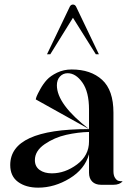

<svg xmlns="http://www.w3.org/2000/svg" viewBox="-20 -820 589 852"><path d="M303.7 -741.2 203.1 -579.1H188.5L290 -791Q294.9 -799.8 303.7 -799.8Q312.5 -799.8 317.4 -791L418.9 -579.1H405.3ZM375 -192.4V-234.4Q326.2 -233.4 273.9 -221.7Q221.7 -210 178.2 -180.2Q134.8 -150.4 134.8 -109.4Q134.8 -81.1 155.8 -65.9Q176.8 -50.8 210 -50.8Q268.6 -50.8 321.8 -90.3Q375 -129.9 375 -192.4ZM483.4 -60.5Q483.4 -41 490.7 -30.3Q498 -19.5 505.4 -17.6Q512.7 -15.6 524.4 -15.6Q510.7 0 483.4 0H428.7Q403.3 0 389.2 -14.2Q375 -28.3 375 -53.7V-135.7Q356.4 -69.3 289.1 -28.3Q221.7 12.7 149.4 12.7Q94.7 12.7 60.1 -12.7Q25.4 -38.1 25.4 -87.9Q25.4 -247.1 372.1 -247.1H375L138.7 -378.9Q139.6 -384.8 143.1 -393.6Q146.5 -402.3 159.2 -425.3Q171.9 -448.2 188 -465.8Q204.1 -483.4 233.4 -497.6Q262.7 -511.7 297.9 -511.7Q382.8 -511.7 433.1 -465.8Q483.4 -419.9 483.4 -320.3ZM375 -247.1V-334Q375 -412.1 345.7 -453.6Q316.4 -495.1 280.3 -495.1Q259.8 -495.1 246.1 -480.5Q232.4 -465.8 232.4 -441.4Q232.4 -357.4 375 -247.1Z"/></svg>

Font: Olivea
Style: LigaturesFont
Weight: 400
Designer: Achmad Aprilia Pratama
Version: Version 001.000